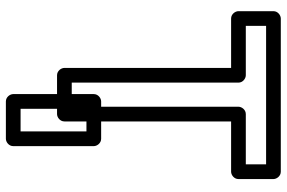

<svg xmlns="http://www.w3.org/2000/svg" viewBox="-181 -595 975 653"><g transform="rotate(90 306.5 -268.5)"><path d="M539 -617H368C353 -617 343 -603 343 -592V-25H261V-592C261 -607 247 -617 236 -617H68V-686H539ZM564 -567C575 -567 589 -577 589 -592V-711C589 -722 579 -736 564 -736H43C32 -736 18 -726 18 -711V-592C18 -581 28 -567 43 -567H211V0C211 11 221 25 236 25H368C379 25 393 15 393 0V-567ZM427 149H350V-75H427ZM452 199C463 199 477 189 477 174V-100C477 -111 467 -125 452 -125H325C314 -125 300 -115 300 -100V174C300 185 310 199 325 199Z"/></g></svg>

Font: Asimov
Style: NarOu
Weight: 500
Designer: Google
Version: Version 2.000980; 2014